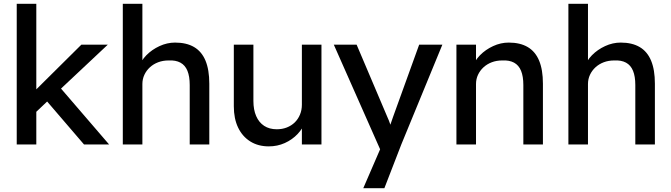

<svg xmlns="http://www.w3.org/2000/svg" viewBox="-20 -760 3530 1010"><path d="M301 -294 554 0H422L228 -226L171 -172V0H68V-740H171V-290L408 -525H547Z M626 -740H729V-417L711 -405Q721 -440 750 -469.5Q779 -499 819 -517.5Q859 -536 901 -536Q961 -536 1001 -512.5Q1041 -489 1061 -441Q1081 -393 1081 -320V0H978V-313Q978 -358 966 -387.5Q954 -417 929 -430.5Q904 -444 867 -442Q837 -442 812 -432.5Q787 -423 768.5 -406Q750 -389 739.5 -366.5Q729 -344 729 -318V0H678Q665 0 652 0Q639 0 626 0Z M1210 -201V-525H1313V-229Q1313 -183 1327.5 -149.5Q1342 -116 1369.5 -98Q1397 -80 1436 -80Q1465 -80 1489 -89.5Q1513 -99 1530.5 -116Q1548 -133 1558 -157Q1568 -181 1568 -209V-525H1671V0H1568V-110L1586 -122Q1574 -85 1545.5 -55Q1517 -25 1478 -7.5Q1439 10 1394 10Q1338 10 1296.5 -16Q1255 -42 1232.5 -89Q1210 -136 1210 -201Z M1891 230 1997 -15 1998 67 1736 -525H1856L2020 -139Q2025 -129 2032 -108.5Q2039 -88 2044 -68L2018 -62Q2026 -83 2033.5 -104Q2041 -125 2048 -146L2185 -525H2307L2091 0L2002 230Z M2381 -525H2484V-417L2466 -405Q2476 -440 2505 -469.5Q2534 -499 2574 -517.5Q2614 -536 2656 -536Q2716 -536 2756 -512.5Q2796 -489 2816 -441Q2836 -393 2836 -320V0H2733V-313Q2733 -358 2721 -387.5Q2709 -417 2684 -430.5Q2659 -444 2622 -442Q2592 -442 2567 -432.5Q2542 -423 2523.5 -406Q2505 -389 2494.5 -366.5Q2484 -344 2484 -318V0H2433Q2420 0 2407 0Q2394 0 2381 0Z M2970 -740H3073V-417L3055 -405Q3065 -440 3094 -469.5Q3123 -499 3163 -517.5Q3203 -536 3245 -536Q3305 -536 3345 -512.5Q3385 -489 3405 -441Q3425 -393 3425 -320V0H3322V-313Q3322 -358 3310 -387.5Q3298 -417 3273 -430.5Q3248 -444 3211 -442Q3181 -442 3156 -432.5Q3131 -423 3112.5 -406Q3094 -389 3083.5 -366.5Q3073 -344 3073 -318V0H3022Q3009 0 2996 0Q2983 0 2970 0Z"/></svg>

Font: Our Lexend
Style: Regular
Weight: 400
Designer: Bonnie Shaver-Troup, Thomas Jockin
Foundry: Lexend
Version: Version 1.007